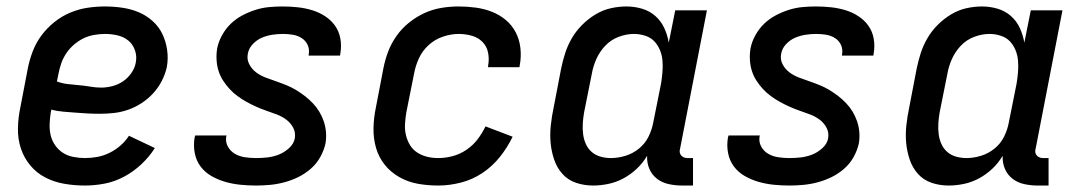

<svg xmlns="http://www.w3.org/2000/svg" viewBox="-20 -562 3340 594"><path d="M243 12Q210 12 178.5 6.5Q147 1 120 -13Q93 -27 73.5 -50.5Q54 -74 44.5 -103Q35 -132 35.5 -164.5Q36 -197 43 -230L66 -350Q71 -376 81 -402.5Q91 -429 108 -452Q125 -475 148 -493.5Q171 -512 197.5 -523Q224 -534 251 -538Q278 -542 304 -542Q332 -542 359 -538Q386 -534 409.5 -524Q433 -514 452 -497Q471 -480 482 -457.5Q493 -435 497 -408Q501 -381 496 -354Q491 -332 480.5 -311.5Q470 -291 454 -273.5Q438 -256 418 -243Q398 -230 376.5 -222.5Q355 -215 333 -212.5Q311 -210 289 -210Q270 -210 251 -211Q232 -212 213.5 -213.5Q195 -215 176 -216.5Q157 -218 139 -223L137 -214Q134 -195 133.5 -177Q133 -159 137 -142.5Q141 -126 151 -112Q161 -98 175 -89Q189 -80 207 -76.5Q225 -73 243 -73Q262 -73 281 -76.5Q300 -80 318.5 -89Q337 -98 352.5 -111.5Q368 -125 379 -142L459 -104Q442 -77 417.5 -54Q393 -31 364 -15.5Q335 0 304 6Q273 12 243 12ZM293 -291Q310 -291 327.5 -295.5Q345 -300 360 -310Q375 -320 386 -335.5Q397 -351 400 -368Q404 -388 397.5 -406.5Q391 -425 377 -436.5Q363 -448 344 -452.5Q325 -457 305 -457Q289 -457 271.5 -454Q254 -451 238.5 -443.5Q223 -436 209 -424Q195 -412 185 -397Q175 -382 169.5 -366Q164 -350 161 -334L156 -310Q172 -304 189 -302Q206 -300 224 -298.5Q242 -297 259 -294Q276 -291 293 -291Z M772 12Q747 12 723 9.5Q699 7 676.5 0.5Q654 -6 634 -17.5Q614 -29 600.5 -47Q587 -65 582.5 -88.5Q578 -112 582 -136L584 -143H681L680 -140Q677 -123 685 -108.5Q693 -94 707 -86Q721 -78 738 -75.5Q755 -73 772 -73Q790 -73 807.5 -75Q825 -77 842 -83.5Q859 -90 874 -103.5Q889 -117 892 -134Q895 -152 887 -167Q879 -182 865.5 -192Q852 -202 836 -208Q820 -214 804 -219.5Q788 -225 772.5 -232Q757 -239 742.5 -247Q728 -255 714.5 -265Q701 -275 690 -287Q679 -299 670 -313Q661 -327 656 -343Q651 -359 650 -377Q649 -395 652 -413Q656 -433 667 -453Q678 -473 694 -488.5Q710 -504 730 -514.5Q750 -525 770.5 -531.5Q791 -538 812 -540Q833 -542 854 -542Q878 -542 901 -539.5Q924 -537 945.5 -530.5Q967 -524 985.5 -512Q1004 -500 1016.5 -482.5Q1029 -465 1033 -442.5Q1037 -420 1033 -397L1032 -390H935V-393Q938 -409 932 -422.5Q926 -436 913.5 -444Q901 -452 886 -454.5Q871 -457 855 -457Q839 -457 822.5 -454.5Q806 -452 790.5 -445.5Q775 -439 762.5 -426Q750 -413 747 -397Q743 -379 751 -363.5Q759 -348 772.5 -338Q786 -328 802 -322Q818 -316 834 -310.5Q850 -305 866 -298.5Q882 -292 896 -283.5Q910 -275 923 -265Q936 -255 947.5 -243Q959 -231 967.5 -217Q976 -203 981.5 -187Q987 -171 988.5 -153.5Q990 -136 987 -118Q982 -96 970.5 -75.5Q959 -55 941 -39.5Q923 -24 902.5 -14Q882 -4 859.5 2Q837 8 815 10Q793 12 772 12Z M1336 12Q1303 12 1272.5 6.5Q1242 1 1215.5 -14Q1189 -29 1170.5 -52Q1152 -75 1143.5 -104Q1135 -133 1135.5 -165Q1136 -197 1143 -230L1166 -350Q1171 -376 1180.5 -401.5Q1190 -427 1206.5 -450.5Q1223 -474 1245.5 -492Q1268 -510 1293 -521.5Q1318 -533 1345 -537.5Q1372 -542 1398 -542Q1425 -542 1451.5 -538.5Q1478 -535 1502 -525.5Q1526 -516 1545 -500Q1564 -484 1575.5 -462Q1587 -440 1590 -413.5Q1593 -387 1588 -360L1587 -354H1490V-358Q1494 -379 1490 -399Q1486 -419 1472.5 -432.5Q1459 -446 1439.5 -451.5Q1420 -457 1399 -457Q1375 -457 1350 -448.5Q1325 -440 1305.5 -422Q1286 -404 1275.5 -380.5Q1265 -357 1261 -334L1237 -214Q1234 -196 1233 -178Q1232 -160 1236 -143.5Q1240 -127 1248.5 -113Q1257 -99 1271 -90Q1285 -81 1301.5 -77Q1318 -73 1336 -73Q1358 -73 1380.5 -79Q1403 -85 1423 -98.5Q1443 -112 1457.5 -131Q1472 -150 1482 -171L1566 -139Q1550 -106 1526.5 -76.5Q1503 -47 1472 -26.5Q1441 -6 1405.5 3Q1370 12 1336 12Z M1815 12Q1787 12 1762 3.5Q1737 -5 1720 -24Q1703 -43 1694.5 -68Q1686 -93 1683.5 -119.5Q1681 -146 1684 -174Q1687 -202 1693 -230L1716 -350Q1721 -374 1728.5 -397.5Q1736 -421 1749 -443.5Q1762 -466 1781 -485Q1800 -504 1822.5 -517.5Q1845 -531 1869.5 -536.5Q1894 -542 1918 -542Q1943 -542 1966.5 -535Q1990 -528 2007.5 -512.5Q2025 -497 2035 -475.5Q2045 -454 2049 -430L2069 -530H2167L2084 -102Q2082 -96 2083 -90.5Q2084 -85 2087.5 -81Q2091 -77 2096 -75Q2101 -73 2107 -73H2124V12H2090Q2069 12 2048.5 7.5Q2028 3 2012.5 -9Q1997 -21 1989 -39.5Q1981 -58 1982 -80Q1969 -58 1950 -40Q1931 -22 1908.5 -10Q1886 2 1862 7Q1838 12 1815 12ZM1870 -73Q1892 -73 1915 -80Q1938 -87 1957 -102.5Q1976 -118 1986.5 -139.5Q1997 -161 2001 -183L2025 -303Q2028 -321 2029.5 -339Q2031 -357 2029.5 -374.5Q2028 -392 2021.5 -407.5Q2015 -423 2004 -434.5Q1993 -446 1976 -451.5Q1959 -457 1941 -457Q1918 -457 1894 -448Q1870 -439 1852.5 -420.5Q1835 -402 1825 -379.5Q1815 -357 1811 -334L1787 -214Q1784 -197 1783 -180Q1782 -163 1784 -147Q1786 -131 1792.5 -116.5Q1799 -102 1810.5 -92Q1822 -82 1837.5 -77.5Q1853 -73 1870 -73Z M2422 12Q2397 12 2373 9.5Q2349 7 2326.5 0.5Q2304 -6 2284 -17.5Q2264 -29 2250.5 -47Q2237 -65 2232.5 -88.5Q2228 -112 2232 -136L2234 -143H2331L2330 -140Q2327 -123 2335 -108.5Q2343 -94 2357 -86Q2371 -78 2388 -75.5Q2405 -73 2422 -73Q2440 -73 2457.5 -75Q2475 -77 2492 -83.5Q2509 -90 2524 -103.5Q2539 -117 2542 -134Q2545 -152 2537 -167Q2529 -182 2515.5 -192Q2502 -202 2486 -208Q2470 -214 2454 -219.5Q2438 -225 2422.5 -232Q2407 -239 2392.5 -247Q2378 -255 2364.5 -265Q2351 -275 2340 -287Q2329 -299 2320 -313Q2311 -327 2306 -343Q2301 -359 2300 -377Q2299 -395 2302 -413Q2306 -433 2317 -453Q2328 -473 2344 -488.5Q2360 -504 2380 -514.5Q2400 -525 2420.5 -531.5Q2441 -538 2462 -540Q2483 -542 2504 -542Q2528 -542 2551 -539.5Q2574 -537 2595.5 -530.5Q2617 -524 2635.5 -512Q2654 -500 2666.5 -482.5Q2679 -465 2683 -442.5Q2687 -420 2683 -397L2682 -390H2585V-393Q2588 -409 2582 -422.5Q2576 -436 2563.5 -444Q2551 -452 2536 -454.5Q2521 -457 2505 -457Q2489 -457 2472.5 -454.5Q2456 -452 2440.5 -445.5Q2425 -439 2412.5 -426Q2400 -413 2397 -397Q2393 -379 2401 -363.5Q2409 -348 2422.5 -338Q2436 -328 2452 -322Q2468 -316 2484 -310.5Q2500 -305 2516 -298.5Q2532 -292 2546 -283.5Q2560 -275 2573 -265Q2586 -255 2597.5 -243Q2609 -231 2617.5 -217Q2626 -203 2631.5 -187Q2637 -171 2638.5 -153.5Q2640 -136 2637 -118Q2632 -96 2620.5 -75.5Q2609 -55 2591 -39.5Q2573 -24 2552.5 -14Q2532 -4 2509.5 2Q2487 8 2465 10Q2443 12 2422 12Z M2915 12Q2887 12 2862 3.5Q2837 -5 2820 -24Q2803 -43 2794.5 -68Q2786 -93 2783.5 -119.5Q2781 -146 2784 -174Q2787 -202 2793 -230L2816 -350Q2821 -374 2828.5 -397.5Q2836 -421 2849 -443.5Q2862 -466 2881 -485Q2900 -504 2922.5 -517.5Q2945 -531 2969.5 -536.5Q2994 -542 3018 -542Q3043 -542 3066.5 -535Q3090 -528 3107.5 -512.5Q3125 -497 3135 -475.5Q3145 -454 3149 -430L3169 -530H3267L3184 -102Q3182 -96 3183 -90.5Q3184 -85 3187.5 -81Q3191 -77 3196 -75Q3201 -73 3207 -73H3224V12H3190Q3169 12 3148.5 7.5Q3128 3 3112.5 -9Q3097 -21 3089 -39.5Q3081 -58 3082 -80Q3069 -58 3050 -40Q3031 -22 3008.5 -10Q2986 2 2962 7Q2938 12 2915 12ZM2970 -73Q2992 -73 3015 -80Q3038 -87 3057 -102.5Q3076 -118 3086.5 -139.5Q3097 -161 3101 -183L3125 -303Q3128 -321 3129.5 -339Q3131 -357 3129.5 -374.5Q3128 -392 3121.5 -407.5Q3115 -423 3104 -434.5Q3093 -446 3076 -451.5Q3059 -457 3041 -457Q3018 -457 2994 -448Q2970 -439 2952.5 -420.5Q2935 -402 2925 -379.5Q2915 -357 2911 -334L2887 -214Q2884 -197 2883 -180Q2882 -163 2884 -147Q2886 -131 2892.5 -116.5Q2899 -102 2910.5 -92Q2922 -82 2937.5 -77.5Q2953 -73 2970 -73Z"/></svg>

Font: Lode Dark
Style: Bold Italic
Weight: 700
Italic angle: -11°
Monospace: yes
Designer: Belleve Invis
Foundry: Belleve Invis
Version: Version 29.2.0; ttfautohint (v1.8.3)